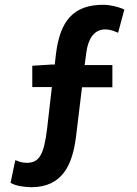

<svg xmlns="http://www.w3.org/2000/svg" viewBox="-20 -686 573 803"><path d="M496 -648C476 -657 440 -666 412 -666C286 -666 231 -598 214 -460L209 -416H194L115 -411V-322H197L177 -148C164 -41 145 -6 94 -5C79 -5 63 -8 50 -14L44 -16L24 79L27 80C44 90 74 96 110 97C241 97 283 4 298 -115L323 -321H450V-414H334L341 -466C348 -521 372 -563 420 -563C441 -563 456 -556 469 -551L474 -549L500 -646Z"/></svg>

Font: Falling Sky
Style: Med
Weight: 500
Designer: Paul D. Hunt
Foundry: Adobe Systems Incorporated
Version: Version 1.02